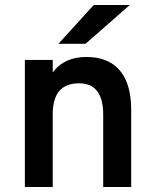

<svg xmlns="http://www.w3.org/2000/svg" viewBox="-20 -752 622 772"><path d="M80 0V-511H192V-461Q216 -492.5 249.8 -507.8Q283.5 -523 327 -523Q415.5 -523 461.5 -469Q507.5 -415 507.5 -310.5V0H395V-290Q395 -354 370.8 -385.5Q346.5 -417 297.5 -417Q244.5 -417 218.2 -386Q192 -355 192 -292V0ZM215 -576 357 -732H502L324 -576Z"/></svg>

Font: Overpass SemiBold
Style: Regular
Weight: 600
Designer: Delve Withrington, Dave Bailey, Thomas Jockin
Foundry: Delve Fonts LLC
Version: Version 4.000